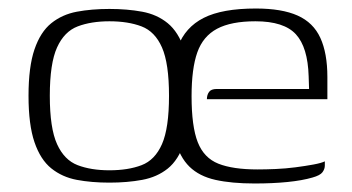

<svg xmlns="http://www.w3.org/2000/svg" viewBox="-20 -424 827 451"><path d="M237 5Q195 5 160.5 -1.5Q126 -8 100.5 -28.5Q75 -49 61 -90Q47 -131 47 -199Q47 -267 61 -308Q75 -349 100.5 -369.5Q126 -390 160.5 -396.5Q195 -403 237 -403Q279 -403 314 -396.5Q349 -390 374 -369.5Q399 -349 413 -308Q427 -267 427 -199Q427 -130 413 -89Q399 -48 374 -28Q349 -8 314 -1.5Q279 5 237 5ZM237 -24Q281 -24 312.5 -36Q344 -48 360.5 -85.5Q377 -123 377 -199Q377 -275 360.5 -312.5Q344 -350 312.5 -362Q281 -374 237 -374Q194 -374 162.5 -362Q131 -350 114 -312.5Q97 -275 97 -199Q97 -123 114 -85.5Q131 -48 162.5 -36Q194 -24 237 -24ZM578 7Q524 7 486 -1.5Q448 -10 425 -32.5Q402 -55 391.5 -95Q381 -135 381 -198Q381 -269 398 -314.5Q415 -360 458.5 -382Q502 -404 581 -404Q642 -404 679 -387.5Q716 -371 732.5 -335Q749 -299 749 -243V-191H466Q466 -201 471 -208Q476 -215 489 -215H706L705 -245Q703 -313 675 -343.5Q647 -374 580 -374Q523 -374 490 -356.5Q457 -339 443.5 -301Q430 -263 430 -198Q430 -127 444.5 -90Q459 -53 493 -39.5Q527 -26 585 -26Q604 -26 627.5 -27Q651 -28 674 -31Q697 -34 716 -37.5Q735 -41 743 -45V-35Q743 -27 737.5 -19.5Q732 -12 714 -7Q690 0 655.5 3.5Q621 7 578 7Z"/></svg>

Font: Genos Light
Style: Regular
Weight: 300
Designer: Robert E. Leuschke
Foundry: Robert E. Leuschke
Version: Version 1.010